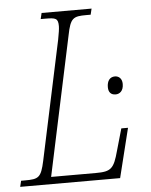

<svg xmlns="http://www.w3.org/2000/svg" viewBox="-71 -757 630 800"><g transform="rotate(-5 244.0 -357.0)"><path d="M-19 0H399L450 -206H422L396 -115C376 -41 364 -30 300 -30H113L237 -612C251 -683 263 -689 318 -689H336L342 -714H133L127 -689H146C190 -689 200 -686 200 -653C200 -643 197 -622 192 -597L86 -100C71 -30 60 -25 3 -25H-13ZM411 -349C427 -349 444 -360 444 -390C444 -413 430 -424 414 -424C393 -424 381 -408 381 -382C381 -359 393 -349 411 -349Z"/></g></svg>

Font: Noto Serif Condensed ExtraLight
Style: Italic
Weight: 200
Width: 3
Italic angle: -12°
Designer: Monotype Design Team
Foundry: Monotype Imaging Inc.
Version: Version 2.013